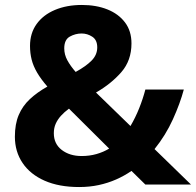

<svg xmlns="http://www.w3.org/2000/svg" viewBox="-20 -744 790 774"><path d="M310 -724Q368 -724 413 -706Q458 -688 484 -653.5Q510 -619 510 -569Q510 -500 469 -453Q428 -406 367 -371L506 -236Q526 -270 541 -307.5Q556 -345 566 -383H721Q706 -327 677 -263Q648 -199 603 -143L750 0H566L510 -55Q481 -35 448 -20.5Q415 -6 378 2Q341 10 299 10Q218 10 160 -15.5Q102 -41 71 -87Q40 -133 40 -193Q40 -244 55.5 -280.5Q71 -317 100.5 -344.5Q130 -372 171 -395Q145 -425 129.5 -451.5Q114 -478 107.5 -504Q101 -530 101 -559Q101 -610 127.5 -647Q154 -684 201.5 -704Q249 -724 310 -724ZM258 -306Q239 -292 225.5 -277Q212 -262 204.5 -245Q197 -228 197 -207Q197 -164 229 -139.5Q261 -115 309 -115Q341 -115 369 -123Q397 -131 420 -145ZM309 -609Q284 -609 261.5 -596.5Q239 -584 239 -549Q239 -524 251.5 -501Q264 -478 285 -454Q327 -477 349.5 -500Q372 -523 372 -553Q372 -583 352 -596Q332 -609 309 -609Z"/></svg>

Font: Noto Sans Devanagari
Style: Regular
Weight: 400
Designer: Jelle Bosma - Monotype Design Team
Foundry: Monotype Imaging Inc.
Version: Version 2.003